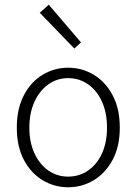

<svg xmlns="http://www.w3.org/2000/svg" viewBox="-20 -779 576 811"><path d="M268 12Q210 12 160.5 -17.5Q111 -47 81 -103.5Q51 -160 51 -240Q51 -320 81 -377Q111 -434 160.5 -463.5Q210 -493 268 -493Q326 -493 375.5 -463.5Q425 -434 455.5 -377Q486 -320 486 -240Q486 -160 455.5 -103.5Q425 -47 375.5 -17.5Q326 12 268 12ZM268 -33Q315 -33 352.5 -59Q390 -85 411 -131.5Q432 -178 432 -240Q432 -302 411 -349Q390 -396 352.5 -422.5Q315 -449 268 -449Q221 -449 184 -422.5Q147 -396 125.5 -349Q104 -302 104 -240Q104 -178 125.5 -131.5Q147 -85 184 -59Q221 -33 268 -33ZM294 -574 148 -725 186 -759 322 -600Z"/></svg>

Font: Assistant ExtraLight Light
Style: Regular
Weight: 300
Version: Version 3.000